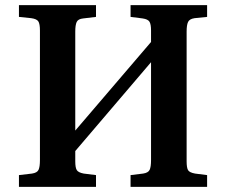

<svg xmlns="http://www.w3.org/2000/svg" viewBox="-20 -730 884 750"><path d="M54 0V-46L105 -52Q125 -55 130.5 -66.5Q136 -78 136 -105V-611Q136 -636 130 -646Q124 -656 102 -659L54 -664V-710H355V-664L305 -658Q285 -656 279.5 -644Q274 -632 274 -607V-220L570 -566V-611Q570 -635 564 -645Q558 -655 537 -658L490 -664V-710H789V-664L740 -659Q720 -656 714.5 -644Q709 -632 709 -607V-100Q709 -75 714.5 -65.5Q720 -56 742 -52L789 -46V0H490V-46L539 -52Q559 -55 564.5 -66.5Q570 -78 570 -105V-487L274 -140V-100Q274 -75 280 -65.5Q286 -56 307 -52L355 -46V0Z"/></svg>

Font: Literata 36pt SemiBold
Style: Regular
Weight: 600
Designer: Latin by Veronika Burian and Jose Scaglione. Greek by Irene Vlachou. Cyrillic by Vera Evstafieva.
Foundry: TypeTogether
Version: Version 3.002